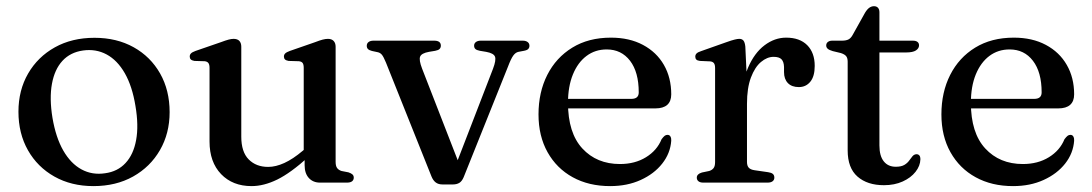

<svg xmlns="http://www.w3.org/2000/svg" viewBox="-20 -604 3612 635"><path d="M292.5 -479Q366 -479 422 -447.8Q478 -416.5 509.5 -361Q541 -305.5 541 -233Q541 -163 509 -107.5Q477 -52 420.2 -20.2Q363.5 11.5 289 11.5Q216 11.5 160 -20Q104 -51.5 72.5 -107Q41 -162.5 41 -234.5Q41 -305.5 73 -360.8Q105 -416 161.5 -447.5Q218 -479 292.5 -479ZM327.5 -31Q369 -36.5 395.2 -64.8Q421.5 -93 430.2 -140.8Q439 -188.5 428 -253.5Q417.5 -318.5 392.8 -361.8Q368 -405 332.5 -424Q297 -443 254.5 -437Q212.5 -431 186.5 -402.8Q160.5 -374.5 151.8 -326.8Q143 -279 153.5 -214.5Q164.5 -149.5 189.2 -106.2Q214 -63 249.5 -43.8Q285 -24.5 327.5 -31Z M987.5 -57.5V-90.5L984.5 -93V-379.5Q984.5 -390.5 981 -395.5Q977.5 -400.5 968.5 -401.5L934.5 -402.5Q926 -404 922.5 -407.5Q919 -411 919 -417Q919 -423 923.2 -427.2Q927.5 -431.5 938.5 -435.5L1022 -464.5Q1037.5 -470.5 1047.2 -473Q1057 -475.5 1064.5 -475.5Q1077 -475.5 1083.5 -468.5Q1090 -461.5 1090 -449.5V-68.5Q1090 -55 1095 -48.2Q1100 -41.5 1109.5 -38.5L1132.5 -34Q1141.5 -31 1145.8 -27Q1150 -23 1150 -16.5Q1150 -9 1144.5 -4.5Q1139 0 1127 0H1038.5Q1015.5 0 1001.5 -15.2Q987.5 -30.5 987.5 -57.5ZM673 -136V-379.5Q673 -390.5 669.2 -395.5Q665.5 -400.5 657 -401.5L623 -402.5Q614.5 -404 611 -407.5Q607.5 -411 607.5 -417Q607.5 -423 611.5 -427.2Q615.5 -431.5 626.5 -435.5L710.5 -464.5Q726.5 -470.5 736 -473Q745.5 -475.5 752.5 -475.5Q765.5 -475.5 771.8 -468.5Q778 -461.5 778 -449.5V-152Q778 -101.5 802.5 -76.8Q827 -52 867 -52Q892 -52 920.5 -65Q949 -78 981.5 -105.5L1003 -124L1022.5 -104.5L1000.5 -85.5Q941.5 -32 897 -10.2Q852.5 11.5 812 11.5Q749.5 11.5 711.2 -28.2Q673 -68 673 -136Z M1478.5 6H1443Q1430 6 1421.2 -0.5Q1412.5 -7 1407 -20.5L1256.5 -397Q1248.5 -416.5 1242.8 -423.2Q1237 -430 1228.5 -431.5L1210 -435.5Q1200.5 -438 1196.8 -442Q1193 -446 1193 -452.5Q1193 -460.5 1199 -465Q1205 -469.5 1215 -469.5H1416Q1438 -469.5 1438 -453Q1438 -446.5 1434 -442.2Q1430 -438 1419.5 -436L1398.5 -432.5Q1374 -428 1369.5 -416.8Q1365 -405.5 1376 -377L1503 -50.5L1480 -38.5L1610.5 -376.5Q1621.5 -405.5 1617 -416.8Q1612.5 -428 1588 -432.5L1567 -436Q1556.5 -438 1552.2 -442Q1548 -446 1548 -453Q1548 -460.5 1554 -465Q1560 -469.5 1570 -469.5H1709Q1719 -469.5 1725 -465Q1731 -460.5 1731 -452.5Q1731 -446.5 1727.2 -442.2Q1723.5 -438 1713 -436L1694.5 -432.5Q1685 -430.5 1677.5 -420.2Q1670 -410 1660 -383.5L1513.5 -18Q1507.5 -4 1498.8 1Q1490 6 1478.5 6Z M2200 -292Q2200 -269 2186.8 -257.2Q2173.5 -245.5 2147.5 -245.5H1828V-277H2068Q2092.5 -277 2092.5 -298.5Q2092.5 -365.5 2063.8 -403Q2035 -440.5 1986.5 -440.5Q1948.5 -440.5 1919.8 -419Q1891 -397.5 1874.8 -357.8Q1858.5 -318 1858.5 -264Q1858.5 -164.5 1906 -113Q1953.5 -61.5 2030.5 -61.5Q2080 -61.5 2116.5 -84Q2153 -106.5 2168 -143.5Q2174 -151.5 2178.2 -154.8Q2182.5 -158 2187.5 -158Q2194.5 -158 2197.5 -152.2Q2200.5 -146.5 2200 -138.5Q2197 -97 2170.2 -63Q2143.5 -29 2099 -8.8Q2054.5 11.5 1998 11.5Q1927.5 11.5 1874.2 -17.8Q1821 -47 1791 -100.5Q1761 -154 1761 -225.5Q1761 -299 1790 -356.2Q1819 -413.5 1872.8 -446.5Q1926.5 -479.5 2000.5 -479.5Q2061.5 -479.5 2106.5 -455.5Q2151.5 -431.5 2175.8 -389.2Q2200 -347 2200 -292Z M2433 -260.5Q2433 -331.5 2454 -380.2Q2475 -429 2508.5 -454.2Q2542 -479.5 2580 -479.5Q2625 -479.5 2649.8 -454.5Q2674.5 -429.5 2674.5 -386Q2674.5 -351.5 2660 -333.8Q2645.5 -316 2622 -316Q2598.5 -316 2585.8 -329.2Q2573 -342.5 2573 -365.5V-382.5Q2572.5 -399.5 2564.8 -407.8Q2557 -416 2538.5 -416Q2517 -416 2496.8 -399Q2476.5 -382 2463.5 -347.5Q2450.5 -313 2450.5 -260.5ZM2445 -450 2450.5 -332V-68.5Q2450.5 -56 2456.2 -49.5Q2462 -43 2475.5 -41L2520.5 -34.5Q2531 -33 2536 -28.8Q2541 -24.5 2541 -16.5Q2541 -9 2535.2 -4.5Q2529.5 0 2518 0H2306.5Q2295.5 0 2290 -4.5Q2284.5 -9 2284.5 -16.5Q2284.5 -22.5 2288.8 -26.8Q2293 -31 2301.5 -33.5L2325.5 -38.5Q2335 -41.5 2340 -48Q2345 -54.5 2345 -68V-379Q2345 -390 2341.2 -395Q2337.5 -400 2329 -401L2295 -402.5Q2286.5 -403.5 2283 -407Q2279.5 -410.5 2279.5 -416.5Q2279.5 -423 2283.8 -427.2Q2288 -431.5 2299 -435L2381 -464Q2400.5 -471 2410 -473.2Q2419.5 -475.5 2425 -475.5Q2434 -475.5 2438.8 -469.8Q2443.5 -464 2445 -450Z M2761 -428.5 2734 -435Q2722 -438.5 2717.2 -443Q2712.5 -447.5 2712.5 -453.5Q2712.5 -461 2718 -465.2Q2723.5 -469.5 2732.5 -469.5H2764.5Q2778 -469.5 2786 -473.5Q2794 -477.5 2800 -488.5L2841 -562Q2848 -573.5 2855.2 -578.5Q2862.5 -583.5 2870.5 -583.5Q2879 -583.5 2883.8 -578.2Q2888.5 -573 2888.5 -563.5V-123Q2888.5 -88.5 2902.8 -70.5Q2917 -52.5 2942.5 -52.5Q2960.5 -52.5 2970.8 -58.5Q2981 -64.5 2986.8 -72.8Q2992.5 -81 2997.8 -87.2Q3003 -93.5 3011 -94Q3017 -94 3020.5 -90Q3024 -86 3024 -77Q3023.5 -55.5 3008 -35.8Q2992.5 -16 2965.5 -3.8Q2938.5 8.5 2903.5 8.5Q2848.5 8.5 2816 -20Q2783.5 -48.5 2783.5 -106.5V-400Q2783.5 -412 2778.5 -418.2Q2773.5 -424.5 2761 -428.5ZM2841.5 -430.5 2842 -469.5H2999Q3009 -469.5 3014.2 -465.5Q3019.5 -461.5 3019.5 -454Q3019.5 -444 3009.2 -437.2Q2999 -430.5 2976.5 -430.5Z M3532.5 -292Q3532.5 -269 3519.2 -257.2Q3506 -245.5 3480 -245.5H3160.5V-277H3400.5Q3425 -277 3425 -298.5Q3425 -365.5 3396.2 -403Q3367.5 -440.5 3319 -440.5Q3281 -440.5 3252.2 -419Q3223.5 -397.5 3207.2 -357.8Q3191 -318 3191 -264Q3191 -164.5 3238.5 -113Q3286 -61.5 3363 -61.5Q3412.5 -61.5 3449 -84Q3485.5 -106.5 3500.5 -143.5Q3506.5 -151.5 3510.8 -154.8Q3515 -158 3520 -158Q3527 -158 3530 -152.2Q3533 -146.5 3532.5 -138.5Q3529.5 -97 3502.8 -63Q3476 -29 3431.5 -8.8Q3387 11.5 3330.5 11.5Q3260 11.5 3206.8 -17.8Q3153.5 -47 3123.5 -100.5Q3093.5 -154 3093.5 -225.5Q3093.5 -299 3122.5 -356.2Q3151.5 -413.5 3205.2 -446.5Q3259 -479.5 3333 -479.5Q3394 -479.5 3439 -455.5Q3484 -431.5 3508.2 -389.2Q3532.5 -347 3532.5 -292Z"/></svg>

Font: Fraunces 16pt
Style: Regular
Weight: 400
Version: Version 1.000;[b76b70a41]